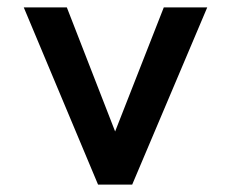

<svg xmlns="http://www.w3.org/2000/svg" viewBox="-20 -488 622 517"><path d="M336 9H244L44 -468H160L290 -134L421 -468H538Z"/></svg>

Font: SUITE
Style: Bold
Weight: 700
Designer: Sun
Foundry: Sun
Version: Version 2.040